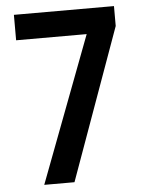

<svg xmlns="http://www.w3.org/2000/svg" viewBox="-52 -756 595 797"><g transform="rotate(-5 245.5 -357.0)"><path d="M100 0H226L453 -631V-714H36V-608H330Z"/></g></svg>

Font: Noto Sans Lao Condensed SemiBold
Style: Regular
Weight: 600
Width: 3
Designer: Monotype Design Team
Foundry: Monotype Imaging Inc.
Version: Version 2.003